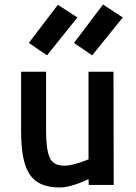

<svg xmlns="http://www.w3.org/2000/svg" viewBox="-20 -815 600 846"><path d="M480 -499 481 0H371L370 -26Q348 -15 326 -7Q307 0 285 5.5Q263 11 243 11Q195 11 162 -3.5Q129 -18 109.5 -48.5Q90 -79 81.5 -126Q73 -173 73 -238V-499H183V-239Q183 -158 198.5 -121.5Q214 -85 264 -85Q281 -85 299 -89.5Q317 -94 333 -99Q351 -105 370 -113V-499ZM434 -795 521 -738 386 -571 306 -626ZM235 -794 321 -738 187 -571 107 -626Z"/></svg>

Font: Panefresco 750wt
Style: Regular
Weight: 750
Foundry: Campivisivi & Chank Co
Version: Version 1.000